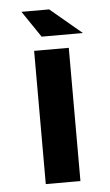

<svg xmlns="http://www.w3.org/2000/svg" viewBox="-49 -668 400 701"><g transform="rotate(-5 151.5 -317.0)"><path d="M273.4 -537.6 158.2 -634.3H56.6L122.1 -537.6ZM90.3 0H217.3V-488.3H90.3Z"/></g></svg>

Font: Saman Dere
Style: Regular
Weight: 400
Designer: Tuna Ça_lar Gümü_
Foundry: Tuna Ça_lar Gümü_
Version: Version 1.001;hotconv 1.0.109;makeotfexe 2.5.65596